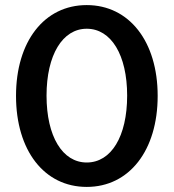

<svg xmlns="http://www.w3.org/2000/svg" viewBox="-20 -721 683 755"><path d="M321 14C488 14 600 -129 600 -344C600 -558 488 -701 321 -701C154 -701 43 -558 43 -344C43 -129 154 14 321 14ZM321 -82C226 -82 163 -184 163 -345C163 -505 226 -608 321 -608C417 -608 480 -505 480 -345C480 -184 417 -82 321 -82Z"/></svg>

Font: Ronzino Medium
Style: Regular
Weight: 500
Designer: Nunzio Mazzaferro
Foundry: Collletttivo
Version: Version 1.000;Glyphs 3.3 (3337)